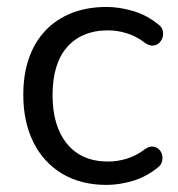

<svg xmlns="http://www.w3.org/2000/svg" viewBox="-20 -515 503 544"><path d="M282 8.9Q209.2 8.9 156.2 -22.8Q103.2 -54.6 74.6 -112.1Q46 -169.5 46 -246.5Q46 -304.4 62.1 -350.4Q78.3 -396.3 108.9 -428.6Q139.5 -460.8 183.3 -478.1Q227.2 -495.3 282 -495.3Q317.6 -495.3 356.7 -483.9Q395.7 -472.5 428.1 -446.2Q438.3 -438.9 440.9 -429.1Q443.5 -419.3 440.8 -409.6Q438 -399.9 430.9 -393.4Q423.8 -386.8 413.5 -385.9Q403.2 -385 391.5 -393Q365.8 -412.9 338.8 -420.9Q311.9 -429 286.6 -429Q248.3 -429 219.1 -416.7Q189.8 -404.3 169.7 -381.1Q149.5 -357.9 139.2 -323.9Q128.9 -289.8 128.9 -245.5Q128.9 -157.7 170 -107.5Q211 -57.3 286.6 -57.3Q311.9 -57.3 338.6 -65.2Q365.3 -73 391.5 -92.9Q403.2 -100.9 413.3 -99.7Q423.3 -98.6 430.2 -92Q437.1 -85.5 439.4 -75.8Q441.6 -66.1 438.8 -56.3Q435.9 -46.5 426.2 -39.7Q394.3 -13.8 356 -2.4Q317.6 8.9 282 8.9Z"/></svg>

Font: Nunito ExtraLight
Style: Regular
Weight: 200
Designer: Vernon Adams
Foundry: Vernon Adams
Version: Version 3.602